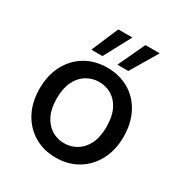

<svg xmlns="http://www.w3.org/2000/svg" viewBox="-171 -851 942 991"><g transform="rotate(30 300.0 -355.5)"><path d="M299 12Q227 12 170.5 -21.5Q114 -55 82 -115.5Q50 -176 50 -256Q50 -337 82.5 -397.5Q115 -458 171.5 -491Q228 -524 300 -524Q373 -524 429.5 -491Q486 -458 518 -397.5Q550 -337 550 -256Q550 -176 517.5 -115.5Q485 -55 428.5 -21.5Q372 12 299 12ZM299 -74Q340 -74 374 -94.5Q408 -115 428 -155.5Q448 -196 448 -256Q448 -317 428.5 -357.5Q409 -398 375.5 -418.5Q342 -439 301 -439Q260 -439 226 -418.5Q192 -398 172 -357.5Q152 -317 152 -256Q152 -196 172 -155.5Q192 -115 225.5 -94.5Q259 -74 299 -74ZM336 -563 411 -723H496L401 -563ZM181 -563 249 -723H333L247 -563Z"/></g></svg>

Font: DM Sans 12pt Medium
Style: Regular
Weight: 500
Version: Version 4.004;gftools[0.9.30]